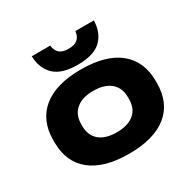

<svg xmlns="http://www.w3.org/2000/svg" viewBox="-158 -850 1025 1025"><g transform="rotate(-30 355.0 -337.5)"><path d="M354.5 18Q201.5 18 120.2 -47.5Q39 -113 39 -235.5V-247Q39 -369 120.2 -435Q201.5 -501 354.5 -501Q508.5 -501 589.8 -435Q671 -369 671 -247V-235.5Q671 -113 589.8 -47.5Q508.5 18 354.5 18ZM354.5 -114Q423 -114 461 -145.2Q499 -176.5 499 -235.5V-247Q499 -305.5 461 -337.2Q423 -369 354.5 -369Q287 -369 249 -337.2Q211 -305.5 211 -247V-235.5Q211 -176.5 249 -145.2Q287 -114 354.5 -114ZM354.5 -530.5Q255.5 -530.5 210.5 -574.5Q165.5 -618.5 163.5 -693H277.5Q280 -663.5 298.2 -646.2Q316.5 -629 354.5 -629Q392 -629 410.8 -645.5Q429.5 -662 432.5 -693H546.5Q544.5 -618.5 500 -574.5Q455.5 -530.5 354.5 -530.5Z"/></g></svg>

Font: Anek Latin Expanded
Style: Bold
Weight: 700
Width: 7
Designer: Yesha Goshar
Foundry: Ek Type
Version: Version 1.003